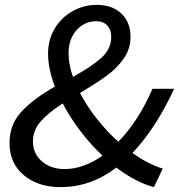

<svg xmlns="http://www.w3.org/2000/svg" viewBox="-20 -754 736 787"><path d="M19 -168Q19 -244 68.5 -297Q118 -350 205 -399Q177 -472 177 -534Q177 -591 204 -636.5Q231 -682 277 -708Q323 -734 377 -734Q441 -734 478 -698Q515 -662 515 -603Q515 -553 486.5 -513Q458 -473 416.5 -443Q375 -413 308 -373Q336 -319 377.5 -266.5Q419 -214 465 -173Q547 -257 605 -390H694Q618 -227 523 -127Q587 -81 647 -63L611 13Q538 -6 457 -67Q352 13 228 13Q136 13 77.5 -36Q19 -85 19 -168ZM244 -61Q322 -61 400 -116Q353 -160 310.5 -215.5Q268 -271 237 -330Q178 -292 146.5 -256Q115 -220 115 -175Q115 -124 152 -92.5Q189 -61 244 -61ZM279 -439Q356 -481 396 -517.5Q436 -554 436 -603Q436 -632 420 -649.5Q404 -667 374 -667Q326 -667 293.5 -630Q261 -593 261 -536Q261 -490 279 -439Z"/></svg>

Font: Nebula Sans Medium
Style: Regular
Weight: 500
Italic angle: -9°
Designer: Paul D. Hunt for Adobe (as Source Sans)
Foundry: Nebula Entertainment & Broadcasting LLC
Version: Version 1.010